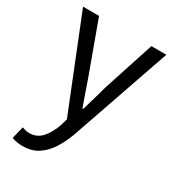

<svg xmlns="http://www.w3.org/2000/svg" viewBox="-187 -649 894 988"><g transform="rotate(30 260.5 -154.5)"><path d="M101 234Q82 234 66 231Q50 228 37 223L55 150Q63 153 74 156Q85 159 97 159Q143 159 172.5 125.5Q202 92 219 42L231 1L13 -543H108L218 -242Q231 -206 244.5 -166Q258 -126 272 -88H277Q288 -126 299.5 -165.5Q311 -205 321 -242L419 -543H508L304 46Q285 99 258 141.5Q231 184 193 209Q155 234 101 234Z"/></g></svg>

Font: Noto Sans KR
Style: Regular
Weight: 400
Designer: Ryoko NISHIZUKA  (kana, bopomofo & ideographs); Paul D. Hunt (Latin, Greek & Cyrillic); Sandoll Communications , Soo-you
Foundry: Adobe
Version: Version 2.004-H2;hotconv 1.0.118;makeotfexe 2.5.65603